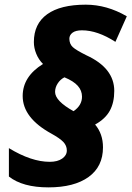

<svg xmlns="http://www.w3.org/2000/svg" viewBox="-20 -790 563 822"><path d="M474.1 -610.8Q397.5 -660.2 331.1 -660.2Q303.7 -660.2 290.3 -649.9Q276.9 -639.6 276.9 -624Q277.3 -601.6 291.5 -588.4Q305.7 -575.2 350.1 -553.2Q469.2 -498.5 469.2 -400.9Q469.2 -351.1 450.2 -316.2Q431.2 -281.2 387.2 -256.8Q420.9 -216.8 420.9 -159.2Q420.9 -76.7 359.1 -32.2Q297.4 12.2 187.3 12.2Q77.1 12.2 18.1 -34.2V-155.8Q114.3 -97.2 192.9 -97.2Q226.6 -97.2 246.3 -111.1Q266.1 -125 266.1 -145.8Q266.1 -166.5 251 -182.4Q235.8 -198.2 200.2 -217.8Q77.1 -285.2 77.1 -378.9Q77.1 -462.4 164.1 -516.1Q145.5 -534.7 135.3 -559.6Q125 -584.5 125 -609.9Q125 -688 181.9 -729Q238.8 -770 347.2 -770Q437.5 -770 522.9 -720.2ZM215.8 -396.5Q215.8 -357.9 294.9 -314Q331.1 -338.9 331.1 -376Q331.1 -402.3 313 -422.6Q294.9 -442.9 255.9 -459Q238.3 -450.2 227.1 -432.9Q215.8 -415.5 215.8 -396.5Z"/></svg>

Font: Open Sans Hebrew Extra Bold
Style: Italic
Weight: 800
Italic angle: -12°
Foundry: Ascender Corporation, Yanek Iontef
Version: Version 2.001;PS 002.001;hotconv 1.0.70;makeotf.lib2.5.58329